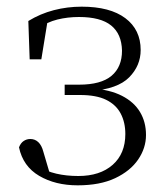

<svg xmlns="http://www.w3.org/2000/svg" viewBox="-20 -542 494 576"><path d="M213 14Q146 14 97.5 -14.5Q49 -43 37 -100Q42 -113 51 -119Q60 -125 71 -125Q85 -125 95 -115.5Q105 -106 110 -87L133 -9L88 -45Q119 -28 149 -21Q179 -14 215 -14Q280 -14 318 -47.5Q356 -81 356 -140Q356 -175 342 -201.5Q328 -228 298.5 -242.5Q269 -257 220 -257H174V-288H217Q283 -288 314.5 -314.5Q346 -341 346 -390Q345 -440 313.5 -465.5Q282 -491 217 -491Q183 -491 152.5 -483.5Q122 -476 92 -456L124 -487L104 -364H69L65 -479Q101 -501 141.5 -511.5Q182 -522 225 -522Q310 -522 356 -487.5Q402 -453 402 -392Q402 -345 367.5 -310Q333 -275 253 -269L255 -277Q310 -273 346 -254.5Q382 -236 400 -206Q418 -176 418 -137Q418 -98 394.5 -63.5Q371 -29 325.5 -7.5Q280 14 213 14Z"/></svg>

Font: Early Summer Mincho VF
Style: Regular
Weight: 250
Designer: GuiWonder
Version: Version 1.002